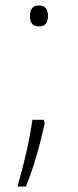

<svg xmlns="http://www.w3.org/2000/svg" viewBox="-20 -556 286 705"><path d="M122 -459C148 -459 156 -474 156 -497C156 -520 148 -536 122 -536C99 -536 90 -520 90 -497C90 -474 99 -459 122 -459ZM141 -116H99C88 -41 71 36 44 129H75C104 59 129 -31 144 -104Z"/></svg>

Font: Noto Sans Gurmukhi ExtraLight
Style: Regular
Weight: 200
Designer: Jelle Bosma - Monotype Design Team
Foundry: Monotype Imaging Inc.
Version: Version 2.004